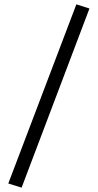

<svg xmlns="http://www.w3.org/2000/svg" viewBox="-20 -793 449 880"><path d="M79 67 18 48 330 -773 390 -754Z"/></svg>

Font: Andada Pro
Style: Regular
Weight: 400
Designer: Carolina Giovagnoli
Foundry: Huerta Tipografica
Version: Version 3.003